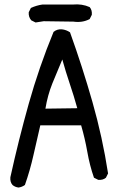

<svg xmlns="http://www.w3.org/2000/svg" viewBox="-20 -841 540 877"><path d="M64.5 15.6Q48.8 13.7 37.1 3.9Q25.4 -9.8 27.3 -31.2Q64.5 -200.2 111.3 -367.2Q158.2 -534.2 224.6 -695.3Q241.2 -709 262.7 -707Q282.2 -705.1 299.8 -693.4Q356.4 -536.1 402.3 -375Q448.2 -213.9 473.6 -48.8L463.9 -29.3Q450.2 -17.6 428.7 -19.5L409.2 -29.3Q389.6 -85.9 378.9 -147Q368.2 -208 350.6 -268.6H164.1Q148.4 -202.1 132.8 -132.3Q117.2 -62.5 93.8 3.9Q80.1 13.7 64.5 15.6ZM333 -346.7Q317.4 -403.3 298.8 -458Q280.3 -512.7 264.6 -569.3Q241.2 -514.6 219.2 -460Q197.3 -405.3 187.5 -344.7ZM142.6 -738.3 123 -748Q109.4 -763.7 111.3 -785.2L121.1 -804.7Q146.5 -816.4 173.8 -820.3H313.5Q354.5 -824.2 389.6 -808.6Q401.4 -794.9 399.4 -773.4L389.6 -753.9Q356.4 -736.3 315.4 -742.2L179.7 -744.1Z"/></svg>

Font: NaikaiFont
Style: Regular
Weight: 400
Version: Version 1.67